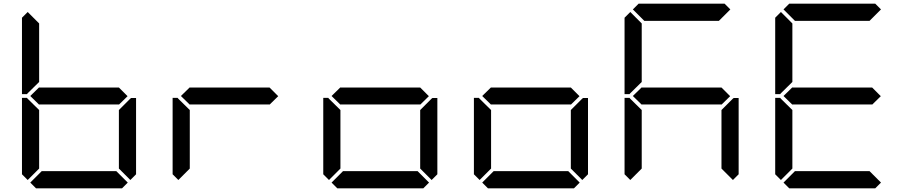

<svg xmlns="http://www.w3.org/2000/svg" viewBox="-20 -1020 4936 1040"><path d="M130 -45 99 -76V-490H126L130 -485L192 -424V-107ZM130 -515 126 -510H99V-924L130 -955L192 -893V-576ZM671 -499 624 -453V-454H192V-453L144 -500L192 -547V-546H624ZM685 -485 690 -489H717V-76L686 -45L624 -107V-424ZM672 -31 641 0H175L144 -31L206 -93H610Z M946 -45 915 -76V-490H942L946 -485L1008 -424V-107ZM1487 -499 1440 -453V-454H1008V-453L960 -500L1008 -547V-546H1440Z M1762 -45 1731 -76V-490H1758L1762 -485L1824 -424V-107ZM2303 -499 2256 -453V-454H1824V-453L1776 -500L1824 -547V-546H2256ZM2317 -485 2322 -489H2349V-76L2318 -45L2256 -107V-424ZM2304 -31 2273 0H1807L1776 -31L1838 -93H2242Z M2578 -45 2547 -76V-490H2574L2578 -485L2640 -424V-107ZM3119 -499 3072 -453V-454H2640V-453L2592 -500L2640 -547V-546H3072ZM3133 -485 3138 -489H3165V-76L3134 -45L3072 -107V-424ZM3120 -31 3089 0H2623L2592 -31L2654 -93H3058Z M3394 -45 3363 -76V-490H3390L3394 -485L3456 -424V-107ZM3394 -515 3390 -510H3363V-924L3394 -955L3456 -893V-576ZM3408 -969 3439 -1000H3905L3936 -969L3874 -907H3470ZM3935 -499 3888 -453V-454H3456V-453L3408 -500L3456 -547V-546H3888ZM3949 -485 3954 -489H3981V-76L3950 -45L3888 -107V-424Z M4210 -45 4179 -76V-490H4206L4210 -485L4272 -424V-107ZM4210 -515 4206 -510H4179V-924L4210 -955L4272 -893V-576ZM4224 -969 4255 -1000H4721L4752 -969L4690 -907H4286ZM4751 -499 4704 -453V-454H4272V-453L4224 -500L4272 -547V-546H4704ZM4752 -31 4721 0H4255L4224 -31L4286 -93H4690Z"/></svg>

Font: DSEG7 Classic
Style: Regular
Weight: 400
Designer: Keshikan(Twitter:@keshinomi_88pro)
Version: Version 0.46